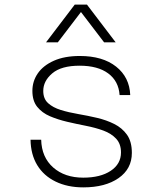

<svg xmlns="http://www.w3.org/2000/svg" viewBox="-20 -798 690 830"><path d="M340 12Q272 12 220.5 -13Q169 -38 141 -84Q113 -130 112 -194H158Q160 -118 210 -74Q260 -30 340 -30Q414 -30 458.5 -59.5Q503 -89 503 -139Q503 -176 482 -198.5Q461 -221 427 -233.5Q393 -246 352 -254Q311 -262 270.5 -271.5Q230 -281 196 -295.5Q162 -310 141 -336Q120 -362 120 -405Q120 -447 143.5 -481Q167 -515 213 -535.5Q259 -556 325 -556Q424 -556 482 -510Q540 -464 543 -387H497Q493 -447 448 -480.5Q403 -514 324 -514Q245 -514 206 -481Q167 -448 167 -405Q167 -371 188 -352Q209 -333 243 -322.5Q277 -312 318 -305Q359 -298 399.5 -288.5Q440 -279 474 -262Q508 -245 529 -215.5Q550 -186 550 -137Q550 -68 492.5 -28Q435 12 340 12ZM179 -615 303 -778H356L480 -615H430L330 -746L230 -615Z"/></svg>

Font: Azeret Mono Thin Thin
Style: Regular
Weight: 250
Version: Version 1.002